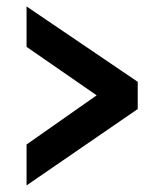

<svg xmlns="http://www.w3.org/2000/svg" viewBox="-20 -562 474 582"><path d="M60.5 0V-124L273 -273L60.5 -420V-542.5L397.5 -314V-231.5Z"/></svg>

Font: Mohave Light SemiBold
Style: Regular
Weight: 600
Version: Version 2.003